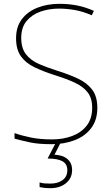

<svg xmlns="http://www.w3.org/2000/svg" viewBox="-20 -744 583 1004"><path d="M489 -180Q489 -116 456.5 -73.5Q424 -31 369.5 -10.5Q315 10 250 10Q181 10 136.5 0.5Q92 -9 56 -19V-48Q96 -34 143.5 -24.5Q191 -15 252 -15Q309 -15 356.5 -32.5Q404 -50 433 -86.5Q462 -123 462 -181Q462 -231 438 -261.5Q414 -292 369.5 -312.5Q325 -333 263 -352Q205 -371 160 -392.5Q115 -414 89.5 -449.5Q64 -485 64 -544Q64 -604 94.5 -644Q125 -684 176.5 -704Q228 -724 291 -724Q338 -724 382.5 -715.5Q427 -707 471 -687L460 -664Q414 -684 371.5 -691.5Q329 -699 289 -699Q236 -699 191 -683Q146 -667 118.5 -633.5Q91 -600 91 -546Q91 -492 116 -460Q141 -428 183.5 -409.5Q226 -391 277 -375Q341 -355 388.5 -332.5Q436 -310 462.5 -274.5Q489 -239 489 -180ZM357 145Q357 188 325 214Q293 240 244 240Q210 240 187 234V210Q200 214 212.5 215Q225 216 244 216Q282 216 307 198Q332 180 332 146Q332 114 307 99.5Q282 85 229 85L273 0H298L265 65Q309 67 333 88Q357 109 357 145Z"/></svg>

Font: Noto Sans Syriac Western Thin
Style: Regular
Weight: 100
Designer: Patrick Giasson and the Monotype Design Team
Foundry: Monotype Imaging Inc.
Version: Version 3.000; ttfautohint (v1.8.4.7-5d5b)